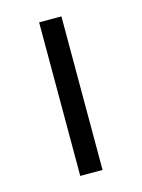

<svg xmlns="http://www.w3.org/2000/svg" viewBox="-84 -548 442 599"><g transform="rotate(-15 137.0 -248.0)"><path d="M101 0V-496H173V0Z"/></g></svg>

Font: Nunito Sans 6pt Light
Style: Regular
Weight: 300
Version: Version 3.101;gftools[0.9.27]